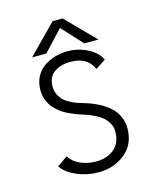

<svg xmlns="http://www.w3.org/2000/svg" viewBox="-102 -721 654 803"><g transform="rotate(-15 225.0 -320.0)"><path d="M368 -525.5H306.5L225 -614L142 -525.5H80.5L202.5 -649.5H246ZM226 11Q176 11 132 -8Q88 -27 68 -56.5L112.5 -88.5Q128 -63.5 158.8 -49.5Q189.5 -35.5 226.5 -35.5Q275.5 -35.5 306 -61.5Q336.5 -87.5 336.5 -136.5Q336.5 -156 326.8 -172.8Q317 -189.5 305.2 -199.5Q293.5 -209.5 274 -219.2Q254.5 -229 244.5 -232.5Q234.5 -236 218.5 -241Q205.5 -245.5 197 -248.5Q188.5 -251.5 172.5 -258.8Q156.5 -266 145.2 -273Q134 -280 120.5 -291.8Q107 -303.5 98.5 -316.2Q90 -329 84.2 -346.8Q78.5 -364.5 78.5 -384.5Q78.5 -417 92.2 -442.5Q106 -468 128.2 -482.5Q150.5 -497 176 -504.5Q201.5 -512 228.5 -512Q278 -512 318.5 -490Q359 -468 371.5 -437.5L328 -409Q303.5 -466 229.5 -466Q187.5 -466 159.5 -446.2Q131.5 -426.5 131.5 -384Q131.5 -365.5 139.5 -349.8Q147.5 -334 157.8 -324.2Q168 -314.5 184.2 -306Q200.5 -297.5 210.2 -294.2Q220 -291 234 -286.5Q247 -282.5 255.2 -280Q263.5 -277.5 281.2 -270Q299 -262.5 311.5 -255.2Q324 -248 339.8 -235.8Q355.5 -223.5 365.2 -210Q375 -196.5 382 -177.5Q389 -158.5 389 -137Q389 -67 340.8 -28Q292.5 11 226 11Z"/></g></svg>

Font: League Mono Condensed UltraLight
Style: Regular
Weight: 200
Width: 1
Designer: Tyler Finck
Foundry: The League of Moveable Type / Tyler Finck
Version: Version 2.210